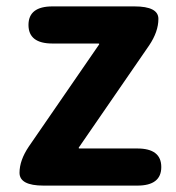

<svg xmlns="http://www.w3.org/2000/svg" viewBox="-20 -580 551 600"><path d="M116 0Q41 0 41 -40Q41 -79 70 -122L289 -440Q292 -444 287 -444H144Q69 -444 69 -502Q69 -560 144 -560H400Q475 -560 475 -521Q475 -481 446 -438L227 -120Q224 -116 229 -116H409Q484 -116 484 -58Q484 0 409 0Z"/></svg>

Font: Resource Han Rounded JP
Style: Bold
Weight: 700
Designer: Cyano Hao (round all glyphs); Ryoko NISHIZUKA 西塚涼子 (kana, bopomofo & ideographs); Paul D. Hunt (Latin, Greek & Cyrillic)
Foundry: Cyano Hao
Version: 0.990